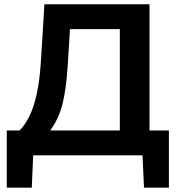

<svg xmlns="http://www.w3.org/2000/svg" viewBox="-20 -733 839 906"><path d="M12 152.5V-117.5H72.5Q98.5 -143.5 119.2 -185.8Q140 -228 154 -292.8Q168 -357.5 173.5 -451.5Q177.5 -520 182 -586.5Q186 -652.5 189.5 -713H685.5V-117.5H777V152.5H659.5L652.5 0H136.5L130 152.5ZM299.5 -423Q292.5 -312 274.8 -241.8Q257 -171.5 217 -117.5H545.5V-595.5H310Q307.5 -552.5 305 -509.5Q302 -466 299.5 -423Z"/></svg>

Font: Heraclito SemiBold
Style: Regular
Weight: 600
Designer: Kostas Bartsokas (font) & Cristiano Sobral (main changes)
Foundry: Kostas Bartsokas (font) & Cristiano Sobral (main changes)
Version: Version 1.00;July 8, 2020;FontCreator 13.0.0.2655 64-bit